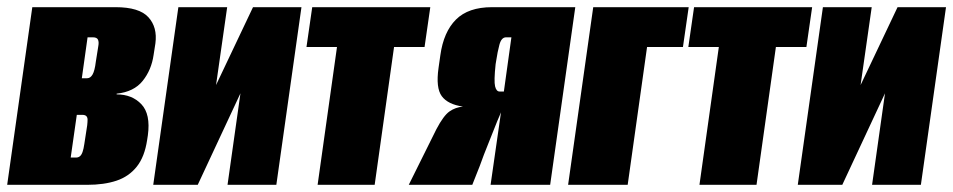

<svg xmlns="http://www.w3.org/2000/svg" viewBox="-30 -515 2656 535"><path d="M-10 0 60 -495H292Q358 -495 383.5 -467Q409 -439 403 -394L398 -362Q392 -320 367.5 -289.5Q343 -259 295 -254V-252Q338 -252 364 -224.5Q390 -197 382 -138L380 -125Q373 -78 351 -50.5Q329 -23 294.5 -11.5Q260 0 213 0ZM167 -76H182Q188 -76 192.5 -79.5Q197 -83 200 -91.5Q203 -100 205 -114L213 -166Q214 -175 214 -181.5Q214 -188 210.5 -191.5Q207 -195 199 -195H184ZM198 -297H213Q222 -297 228 -307.5Q234 -318 237 -343L244 -387Q246 -398 243 -404.5Q240 -411 229 -411H214Z M397 0 467 -495H603L572 -278L675 -495H810L740 0H604L640 -255Q610 -191 580.5 -127.5Q551 -64 521 0Z M855 0 909 -384H824L840 -495H1169L1153 -384H1068L1014 0Z M1109 0 1186 -155Q1206 -193 1222.5 -204.5Q1239 -216 1260 -218Q1218 -224 1201 -247Q1184 -270 1192 -326L1197 -361Q1206 -426 1240.5 -460.5Q1275 -495 1341 -495H1573L1503 0H1337L1366 -202L1355 -176Q1343 -145 1330.5 -114.5Q1318 -84 1307 -53L1286 0ZM1362 -260H1374L1395 -411H1380Q1367 -411 1361.5 -390Q1356 -369 1353 -348L1351 -336Q1346 -289 1349.5 -274.5Q1353 -260 1362 -260Z M1553 0 1623 -495H1889L1873 -384H1773L1719 0Z M1919 0 1973 -384H1888L1904 -495H2233L2217 -384H2132L2078 0Z M2193 0 2263 -495H2399L2368 -278L2471 -495H2606L2536 0H2400L2436 -255Q2406 -191 2376.5 -127.5Q2347 -64 2317 0Z"/></svg>

Font: Alumni Sans Black
Style: Italic
Weight: 900
Italic angle: -8°
Version: Version 1.016